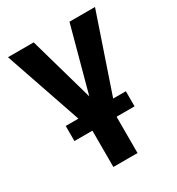

<svg xmlns="http://www.w3.org/2000/svg" viewBox="-174 -640 874 948"><g transform="rotate(-30 262.5 -165.5)"><path d="M161.1 -530.3 265.6 -162.1 365.2 -530.3H510.7L362.3 -93.8H434.6V-7.8H333L332 -4.9V199.2H194.3V-4.9L193.4 -7.8H91.8V-93.8H164.1L14.6 -530.3Z"/></g></svg>

Font: Pretendard Std
Style: Bold
Weight: 700
Designer: Base glyphs from Inter by Rasmus Andersson; Hangeul glyphs from Noto Sans CJK(Source Han Sans) by Jang Soo-young and Kan
Foundry: Kil Hyung-jin
Version: Version 1.309